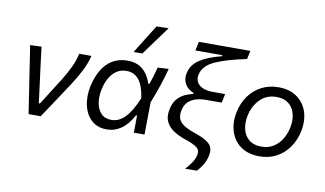

<svg xmlns="http://www.w3.org/2000/svg" viewBox="-92 -997 2366 1396"><g transform="rotate(10 1091.0 -299.0)"><path d="M153.5 0Q146.5 -45.5 139 -94.5Q131.5 -143 125 -187L111 -276Q103 -330.5 94.5 -386Q86 -441.5 77.5 -496L161 -499.5Q169.5 -431 180.2 -345.5Q191 -260 201.5 -181.5L213 -90.5H221.5L348.5 -291Q382.5 -347 405.5 -395.2Q428.5 -443.5 439.5 -496H530Q515.5 -436 485 -377.8Q454.5 -319.5 417.5 -263.5Q373.5 -197 330 -131Q286 -65 243 0Z M731 11Q677 11 639.2 -13.2Q601.5 -37.5 580.2 -78.8Q559 -120 554.5 -171.5Q553 -187 553 -203Q553 -239.5 561 -277.5Q575.5 -345 605.5 -397Q635.5 -449 683 -478.5Q730.5 -508 796 -508Q862.5 -508 906.2 -472.5Q950 -437 972 -369.5H980.5Q994 -407 1003 -438Q1012 -469 1019 -496L1100 -500.5Q1083 -435.5 1060 -367.8Q1037 -300 1012.5 -239L1009.5 0H930.5Q931 -32.5 931.5 -64.5Q931.5 -96.5 932 -127H924.5Q886 -55.5 837.2 -22.2Q788.5 11 731 11ZM753.5 -63Q808.5 -63 853.5 -109.2Q898.5 -155.5 940.5 -255.5Q926 -352 891 -392.5Q856 -433 802 -433Q756.5 -433 724.8 -410Q693 -387 673.5 -349.8Q654 -312.5 645 -269.5Q638 -237.5 638 -208Q638 -188.5 641 -170Q648.5 -122.5 676.2 -92.8Q704 -63 753.5 -63ZM826.5 -577Q860 -631 893 -684Q926 -737 959 -789.5L1048 -791.5Q1008 -737.5 969.2 -684.2Q930.5 -631 892 -578Z M1343 194Q1368.5 166 1387.8 137.5Q1407 109 1413 81Q1415 72 1415 64Q1415 37 1393 22Q1364.5 2.5 1312 -15Q1257.5 -32.5 1218.5 -58.5Q1179.5 -84.5 1162.5 -122.5Q1152.5 -145 1152.5 -172.5Q1152.5 -192.5 1157.5 -215Q1168 -265 1194.2 -293Q1220.5 -321 1251.5 -334Q1282.5 -347 1306.5 -352L1308.5 -360Q1288.5 -366.5 1268.2 -383.2Q1248 -400 1237 -428Q1230.5 -444 1230.5 -463.5Q1230.5 -478 1234 -494.5Q1247 -555.5 1304.2 -594Q1361.5 -632.5 1465 -658.5L1466.5 -666.5H1267.5L1281.5 -732.5H1661.5L1648.5 -670.5Q1505.5 -641 1420.5 -603.5Q1335.5 -566 1321 -498.5Q1318.5 -486.5 1318.5 -476Q1318.5 -442.5 1344 -421Q1377.5 -392 1440 -391.5H1535.5L1522 -326H1406.5Q1368.5 -326 1334.5 -316.5Q1300.5 -307 1276.2 -284.2Q1252 -261.5 1243.5 -221Q1240 -204 1240 -189.5Q1240 -167.5 1248 -151.5Q1261.5 -124 1297 -104.5Q1332.5 -85 1389 -66.5Q1449 -46 1479.5 -16Q1501 5.5 1501 40.5Q1501 54.5 1497.5 71Q1490 107.5 1470.8 138.8Q1451.5 170 1431 192Z M1859 11Q1793 11 1746.2 -12.8Q1699.5 -36.5 1672 -77Q1644.5 -117.5 1636.5 -169Q1633 -190 1633 -211.5Q1633 -242.5 1640 -274.5Q1655 -348.5 1694 -400.8Q1733 -453 1788.5 -480.5Q1844 -508 1909 -508Q1994.5 -508 2048.8 -467.8Q2103 -427.5 2123.5 -362.5Q2134.5 -326 2134.5 -287Q2134.5 -255.5 2127.5 -222.5Q2112.5 -152.5 2075.5 -100Q2038.5 -47.5 1983.2 -18.2Q1928 11 1859 11ZM1862 -61Q1911 -61 1948.2 -84Q1985.5 -107 2009.8 -145.8Q2034 -184.5 2044 -232Q2050 -260 2050 -285.5Q2050 -311.5 2044 -334.5Q2032.5 -381 1998.2 -408.5Q1964 -436 1908.5 -436Q1835 -436 1786.8 -387.2Q1738.5 -338.5 1723.5 -265Q1718 -238 1718 -213Q1718 -188 1723.5 -164.5Q1734.5 -118 1769 -89.5Q1803.5 -61 1862 -61Z"/></g></svg>

Font: Heraclito
Style: Italic
Weight: 400
Italic angle: -12°
Designer: Kostas Bartsokas (font) & Cristiano Sobral (main changes)
Foundry: Kostas Bartsokas (font) & Cristiano Sobral (main changes)
Version: Version 1.00;July 8, 2020;FontCreator 13.0.0.2655 64-bit